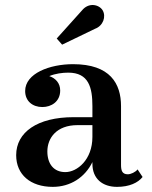

<svg xmlns="http://www.w3.org/2000/svg" viewBox="-20 -718 592 748"><path d="M350.5 -606C382 -617.5 394.5 -654 379.5 -678.5C365.5 -700.5 325.5 -710 299 -677L201 -568L222 -544ZM267 -261.5C125 -261.5 43 -202.5 43 -113.5C43 -37.5 99 10 185.5 10C254.5 10 311 -27 340 -86.5V-80C340 -21 380 10 436 10C484 10 517.5 -6 535.5 -28.5L516 -58C508 -47.5 489.5 -39 478 -39C455 -39 451.5 -55 451.5 -76V-304.5C451.5 -392 409.5 -468 264.5 -468C173.5 -468 78 -432 78 -363.5C78 -324 107 -301 145 -301C180 -301 214.5 -322 214.5 -365.5C214.5 -394.5 196 -413.5 172 -421.5C195.5 -431.5 224 -435 246 -435C326 -435 340 -376.5 340 -304.5V-261.5ZM234.5 -47.5C189.5 -47.5 164.5 -79.5 164.5 -128C164.5 -180 200 -230.5 282 -230.5H340V-184.5C340 -95.5 280.5 -47.5 234.5 -47.5Z"/></svg>

Font: Bodoni* 06pt Medium
Style: Regular
Weight: 500
Version: Version 2.3